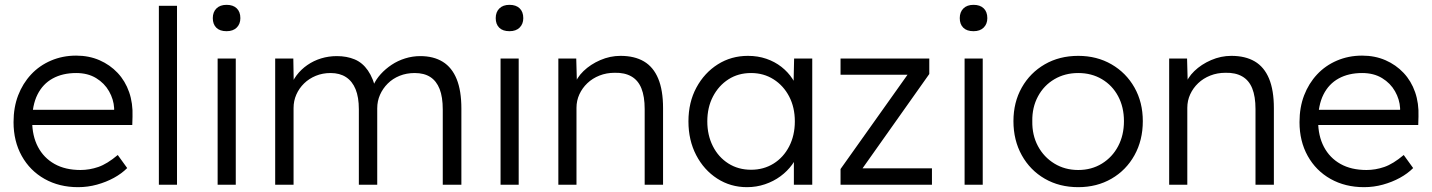

<svg xmlns="http://www.w3.org/2000/svg" viewBox="-20 -764 5920 794"><path d="M36 -259Q36 -320 55 -369.5Q74 -419 108.5 -456Q143 -493 191 -513.5Q239 -534 295 -534Q348 -534 391.5 -515Q435 -496 466.5 -462.5Q498 -429 514 -383Q530 -337 528 -282L527 -247H92L81 -310H470L452 -293V-317Q450 -353 431 -386.5Q412 -420 377.5 -441Q343 -462 295 -462Q239 -462 198 -439.5Q157 -417 135 -373Q113 -329 113 -264Q113 -202 137 -156.5Q161 -111 205.5 -86Q250 -61 313 -61Q350 -61 386.5 -73.5Q423 -86 467 -123L506 -69Q483 -46 451 -28.5Q419 -11 381 -0.5Q343 10 303 10Q225 10 164.5 -24Q104 -58 70 -119Q36 -180 36 -259Z M637 0V-740H712V0Z M880 0V-522H955V0ZM860 -689Q860 -714 875 -729Q890 -744 917 -744Q944 -744 959 -729.5Q974 -715 974 -689Q974 -665 959 -650Q944 -635 917 -635Q889 -635 874.5 -649.5Q860 -664 860 -689Z M1118 0V-522H1193L1195 -403L1180 -398Q1188 -428 1206.5 -452.5Q1225 -477 1251 -495Q1277 -513 1308 -522.5Q1339 -532 1373 -532Q1414 -532 1446.5 -518.5Q1479 -505 1501.5 -472.5Q1524 -440 1536 -387L1518 -396L1525 -413Q1535 -436 1554.5 -457.5Q1574 -479 1599.5 -496Q1625 -513 1655.5 -522.5Q1686 -532 1718 -532Q1773 -532 1811 -508.5Q1849 -485 1868.5 -437Q1888 -389 1888 -315V0H1811V-311Q1811 -363 1798 -396Q1785 -429 1759.5 -445.5Q1734 -462 1695 -462Q1661 -462 1632.5 -450.5Q1604 -439 1583.5 -418.5Q1563 -398 1551.5 -372Q1540 -346 1540 -316V0H1464V-312Q1464 -362 1450.5 -395Q1437 -428 1411 -445Q1385 -462 1347 -462Q1314 -462 1286 -450.5Q1258 -439 1237.5 -419Q1217 -399 1205.5 -373Q1194 -347 1194 -317V0Z M2050 0V-522H2125V0ZM2030 -689Q2030 -714 2045 -729Q2060 -744 2087 -744Q2114 -744 2129 -729.5Q2144 -715 2144 -689Q2144 -665 2129 -650Q2114 -635 2087 -635Q2059 -635 2044.5 -649.5Q2030 -664 2030 -689Z M2289 -522H2363L2366 -413L2354 -408Q2364 -442 2393 -470Q2422 -498 2462.5 -515.5Q2503 -533 2546 -533Q2604 -533 2643 -510Q2682 -487 2702 -439Q2722 -391 2722 -317V0H2646V-313Q2646 -365 2632.5 -398.5Q2619 -432 2591 -448Q2563 -464 2522 -463Q2488 -463 2459 -451.5Q2430 -440 2409 -420Q2388 -400 2376 -374Q2364 -348 2364 -318V0H2327Q2320 0 2311 0Q2302 0 2289 0Z M2827 -262Q2827 -341 2860 -402Q2893 -463 2948.5 -498Q3004 -533 3073 -533Q3114 -533 3149 -521Q3184 -509 3211.5 -487.5Q3239 -466 3257.5 -437.5Q3276 -409 3283 -376L3261 -387L3264 -522H3339V0H3263V-128L3283 -141Q3276 -111 3256 -83.5Q3236 -56 3207.5 -35Q3179 -14 3143.5 -2Q3108 10 3069 10Q3001 10 2946 -25.5Q2891 -61 2859 -122.5Q2827 -184 2827 -262ZM3267 -262Q3267 -320 3243.5 -365Q3220 -410 3179 -436Q3138 -462 3086 -462Q3033 -462 2992.5 -436Q2952 -410 2928.5 -365Q2905 -320 2905 -262Q2905 -205 2928 -159.5Q2951 -114 2992 -88Q3033 -62 3086 -62Q3138 -62 3179 -87.5Q3220 -113 3243.5 -158.5Q3267 -204 3267 -262Z M3456 0V-65L3733 -455H3456V-522H3823V-458L3547 -68H3834V0Z M3969 0V-522H4044V0ZM3949 -689Q3949 -714 3964 -729Q3979 -744 4006 -744Q4033 -744 4048 -729.5Q4063 -715 4063 -689Q4063 -665 4048 -650Q4033 -635 4006 -635Q3978 -635 3963.5 -649.5Q3949 -664 3949 -689Z M4171 -263Q4171 -341 4205.5 -402Q4240 -463 4300.5 -498Q4361 -533 4439 -533Q4516 -533 4576.5 -498Q4637 -463 4671.5 -402Q4706 -341 4706 -263Q4706 -184 4671.5 -122Q4637 -60 4576.5 -25Q4516 10 4439 10Q4361 10 4300.5 -25Q4240 -60 4205.5 -122Q4171 -184 4171 -263ZM4628 -263Q4628 -321 4604 -366Q4580 -411 4537 -436.5Q4494 -462 4439 -462Q4384 -462 4340.5 -436.5Q4297 -411 4272.5 -365.5Q4248 -320 4249 -263Q4248 -205 4272.5 -159.5Q4297 -114 4340.5 -87.5Q4384 -61 4439 -61Q4494 -61 4537 -87.5Q4580 -114 4604 -159.5Q4628 -205 4628 -263Z M4815 -522H4889L4892 -413L4880 -408Q4890 -442 4919 -470Q4948 -498 4988.5 -515.5Q5029 -533 5072 -533Q5130 -533 5169 -510Q5208 -487 5228 -439Q5248 -391 5248 -317V0H5172V-313Q5172 -365 5158.5 -398.5Q5145 -432 5117 -448Q5089 -464 5048 -463Q5014 -463 4985 -451.5Q4956 -440 4935 -420Q4914 -400 4902 -374Q4890 -348 4890 -318V0H4853Q4846 0 4837 0Q4828 0 4815 0Z M5354 -259Q5354 -320 5373 -369.5Q5392 -419 5426.5 -456Q5461 -493 5509 -513.5Q5557 -534 5613 -534Q5666 -534 5709.5 -515Q5753 -496 5784.5 -462.5Q5816 -429 5832 -383Q5848 -337 5846 -282L5845 -247H5410L5399 -310H5788L5770 -293V-317Q5768 -353 5749 -386.5Q5730 -420 5695.5 -441Q5661 -462 5613 -462Q5557 -462 5516 -439.5Q5475 -417 5453 -373Q5431 -329 5431 -264Q5431 -202 5455 -156.5Q5479 -111 5523.5 -86Q5568 -61 5631 -61Q5668 -61 5704.5 -73.5Q5741 -86 5785 -123L5824 -69Q5801 -46 5769 -28.5Q5737 -11 5699 -0.5Q5661 10 5621 10Q5543 10 5482.5 -24Q5422 -58 5388 -119Q5354 -180 5354 -259Z"/></svg>

Font: Mach Light
Style: Regular
Weight: 300
Version: Version 1.002